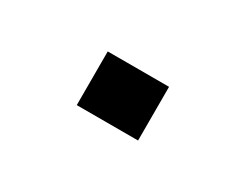

<svg xmlns="http://www.w3.org/2000/svg" viewBox="-30 -203 393 307"><g transform="rotate(30 166.5 -49.5)"><path d="M109.9 -99.1H223.1V0H109.9Z"/></g></svg>

Font: Duru Sans
Style: Regular
Weight: 400
Designer: Onur Yazõcõgil
Foundry: Onur Yazõcõgil
Version: Version 1.002